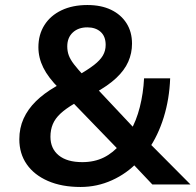

<svg xmlns="http://www.w3.org/2000/svg" viewBox="-20 -735 779 765"><path d="M301 10Q226 10 171 -14Q116 -38 86.5 -80.5Q57 -123 57 -180Q57 -225 74 -262.5Q91 -300 123 -331.5Q155 -363 200 -389L234 -409L216 -382Q172 -426 152.5 -465.5Q133 -505 133 -547Q133 -597 157 -635Q181 -673 225 -694Q269 -715 328 -715Q383 -715 422.5 -696Q462 -677 484 -642.5Q506 -608 506 -561Q506 -523 491 -489Q476 -455 443 -424Q410 -393 355 -363L356 -393L526 -212H499Q523 -253 537 -308Q551 -363 554 -423H658Q655 -341 632.5 -268Q610 -195 571 -139L570 -170L739 0H587L501 -91H530Q486 -44 426.5 -17Q367 10 301 10ZM308 -89Q356 -89 393.5 -107.5Q431 -126 462 -163L459 -131L253 -344L305 -339L276 -322Q242 -302 221 -282.5Q200 -263 190.5 -240.5Q181 -218 181 -190Q181 -143 214 -116Q247 -89 308 -89ZM328 -626Q292 -626 270 -605.5Q248 -585 248 -550Q248 -531 254 -514.5Q260 -498 275 -478.5Q290 -459 316 -431L288 -433Q330 -457 354.5 -476Q379 -495 390 -514Q401 -533 401 -556Q401 -590 381 -608Q361 -626 328 -626Z"/></svg>

Font: NunitoSans3
Style: Bold
Weight: 700
Designer: Vernon Adams
Foundry: Vernon Adams
Version: Version 3.101;gftools[0.9.27]